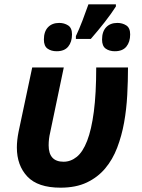

<svg xmlns="http://www.w3.org/2000/svg" viewBox="-20 -858 656 888"><path d="M58 -176Q58 -209 66 -249L129 -546H275L212 -245Q205 -216 205 -186Q205 -110 274 -110Q307 -110 335 -132.5Q363 -155 383 -206.5Q403 -258 414 -341.5Q425 -425 425 -546H572Q572 -484 568.5 -418.5Q565 -353 554 -291.5Q543 -230 522 -175Q501 -120 466.5 -79Q432 -38 381.5 -14Q331 10 260 10Q155 10 106.5 -41.5Q58 -93 58 -176ZM331 -678V-691Q345 -720 361.5 -763Q378 -806 389 -838H516V-828Q495 -795 464.5 -756Q434 -717 400 -678ZM242 -621Q217 -621 200 -633Q183 -645 183 -675Q183 -712 202 -732Q221 -752 254 -752Q277 -752 295 -740.5Q313 -729 313 -699Q313 -664 295.5 -642.5Q278 -621 242 -621ZM511 -621Q486 -621 469 -633Q452 -645 452 -675Q452 -712 471 -732Q490 -752 523 -752Q546 -752 564 -740.5Q582 -729 582 -699Q582 -664 564.5 -642.5Q547 -621 511 -621Z"/></svg>

Font: BC Sans
Style: Bold Italic
Weight: 700
Italic angle: -12°
Designer: Monotype Design Team
Province of B.C.
Foundry: Monotype Imaging Inc.
Version: Version 2.000;GOOG;noto-source:20170915:90ef993387c0